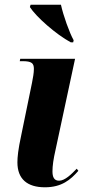

<svg xmlns="http://www.w3.org/2000/svg" viewBox="-20 -786 370 816"><path d="M281 -606H291L293 -615C275 -647 249 -720 239 -766H110L107 -756C133 -715 219 -639 281 -606ZM171 10C242 10 280 -22 313 -60L306 -69C284 -46 256 -18 231 -18C209 -18 203 -35 203 -58C203 -81 207 -110 216 -149L299 -536H66L64 -526H76C115 -526 124 -517 124 -493C124 -475 120 -455 116 -434L70 -210C57 -150 54 -118 54 -96C54 -25 96 10 171 10Z"/></svg>

Font: Noto Serif Display Condensed ExtraBold
Style: Italic
Weight: 800
Width: 3
Italic angle: -12°
Designer: Monotype Design Team
Foundry: Monotype Imaging Inc.
Version: Version 2.009